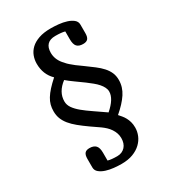

<svg xmlns="http://www.w3.org/2000/svg" viewBox="-208 -821 990 1100"><g transform="rotate(-30 287.0 -271.0)"><path d="M151.9 -3.9Q179.7 -3.9 193.4 10.3Q207 24.4 207 58.1V109.9Q229 116.2 268.1 116.2Q284.7 116.2 298.1 110.4Q311.5 104.5 320.8 94.2Q330.1 84 335 69.6Q339.8 55.2 339.8 38.1Q339.8 20.5 334.5 4.9Q329.1 -10.7 319.8 -24.7Q310.5 -38.6 298.1 -50.3Q285.6 -62 272 -71.8L216.8 -109.9Q182.1 -134.3 156.5 -155.3Q130.9 -176.3 114 -197Q97.2 -217.8 88.6 -240Q80.1 -262.2 80.1 -289.1Q80.1 -311 85.2 -330.6Q90.3 -350.1 102.3 -369.6Q114.3 -389.2 133.3 -410.2Q152.3 -431.2 180.2 -456.1Q132.8 -502 132.8 -573.2Q132.8 -599.1 141.8 -623.5Q150.9 -647.9 170.9 -667Q190.9 -686 223.6 -697.5Q256.3 -709 303.2 -709Q326.7 -709 354.5 -706.3Q382.3 -703.6 406.2 -696Q430.2 -688.5 446 -675.5Q461.9 -662.6 461.9 -642.1V-585.9Q461.9 -560.5 452.4 -549.3Q442.9 -538.1 420.9 -538.1Q393.1 -538.1 380.1 -552.2Q367.2 -566.4 367.2 -600.1V-651.9Q345.2 -658.2 304.2 -658.2Q269 -658.2 251.5 -640.1Q233.9 -622.1 233.9 -586.9Q233.9 -544.9 263.7 -509.3L282.7 -488.3Q285.6 -484.9 292.7 -479Q299.8 -473.1 307.4 -466.8Q314.9 -460.4 322 -454.8Q329.1 -449.2 332.5 -447.3L360.8 -426.8Q391.1 -404.8 415.8 -386Q440.4 -367.2 457.8 -347.9Q475.1 -328.6 484.6 -307.1Q494.1 -285.6 494.1 -257.8Q494.1 -211.4 467.3 -170.4Q440.4 -129.4 389.2 -85.9Q397.5 -76.7 406.2 -66.2Q415 -55.7 422.4 -42.2Q429.7 -28.8 434.3 -12.5Q439 3.9 439 24.9Q439 51.3 428.5 76.7Q418 102.1 396.7 122.3Q375.5 142.6 343.5 154.8Q311.5 167 268.1 167Q245.1 167 218 164.3Q190.9 161.6 167.2 154.1Q143.6 146.5 127.7 133.5Q111.8 120.6 111.8 100.1V43.9Q111.8 18.6 121.3 7.3Q130.9 -3.9 151.9 -3.9ZM222.2 -414.1Q162.1 -368.7 162.1 -307.1Q162.1 -283.7 176.5 -262.9Q190.9 -242.2 216.3 -221.2Q241.7 -200.2 276.1 -177Q310.5 -153.8 350.1 -126Q413.1 -180.7 413.1 -228Q413.1 -242.2 406.2 -256.1Q399.4 -270 387.5 -283.7Q375.5 -297.4 358.9 -311Q342.3 -324.7 323.2 -338.9L271 -376.5Q255.9 -387.2 243.9 -396.5Q231.9 -405.8 222.2 -414.1Z"/></g></svg>

Font: Marmelad
Style: Regular
Weight: 400
Designer: Manvel Shmavonyan
Foundry: Cyreal (www.cyreal.org)
Version: Version 1.000